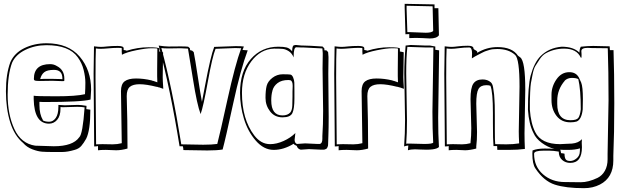

<svg xmlns="http://www.w3.org/2000/svg" viewBox="-20 -751 3233 1003"><path d="M432 -198 431 -181 452 -178Q452 -69 430 -26Q417 -3 404.5 11.5Q392 26 370 32Q333 43 305 43Q277 43 250 43Q223 43 200.5 41.5Q178 40 149 29Q120 18 101 -4Q55 -42 33 -113Q11 -184 11 -274Q11 -364 34 -426Q55 -474 107 -499.5Q159 -525 223 -525Q337 -525 396.5 -455Q456 -385 456 -282Q456 -276 453 -231Q408 -218 208 -218Q193 -218 186 -219V-202Q186 -154 204 -124V-122Q217 -115 237 -115Q257 -115 271 -134.5Q285 -154 285 -193V-203Q307 -201 318 -201L387 -203Q404 -203 432 -198ZM383 -193 311 -191Q299 -191 296 -192V-184Q296 -145 278.5 -125Q261 -105 236 -105Q159 -105 156 -233V-251Q168 -248 273 -248Q378 -248 424 -259Q426 -289 426 -319Q426 -349 417 -385.5Q408 -422 386 -452Q341 -515 223 -515Q163 -515 112.5 -490.5Q62 -466 43 -423Q20 -361 20 -257Q20 -153 55 -77Q90 -1 164 10L261 13Q361 13 394 -34Q412 -49 422 -190Q407 -193 383 -193ZM253 -329 188 -328Q169 -328 163 -330Q157 -332 157 -339Q157 -416 242 -416Q261 -416 277 -406Q316 -386 316 -341V-330Q316 -327 309 -327ZM306 -341Q306 -386 262 -386Q227 -386 211.5 -374Q196 -362 190 -338L209 -339H253L296 -338L306 -337Z M472 14 469 -366Q469 -419 471 -509Q495 -506 507 -506Q519 -506 541.5 -508.5Q564 -511 595 -511Q626 -511 626 -499V-490Q639 -488 642 -486Q699 -504 755.5 -504Q812 -504 812 -497V-482Q832 -479 832 -477L830 -348Q830 -332 833 -287L810 -295L811 -294L799 -298L800 -297Q744 -311 709.5 -311Q675 -311 658.5 -297.5Q642 -284 642 -249Q646 -126 646 13V25Q614 34 587 34L533 32Q507 32 492 34V12Q484 14 472 14ZM617 -465 616 -480V-499Q616 -501 595 -501Q574 -501 547 -498.5Q520 -496 506 -496Q492 -496 481 -498Q479 -463 479 -346L482 3Q494 2 515 2L569 3Q593 3 616 -3V-7L612 -275Q612 -312 631.5 -326.5Q651 -341 690.5 -341Q730 -341 772 -331Q775 -329 782 -328Q783 -327 802 -321Q801 -332 801 -353V-390L802 -497Q802 -499 772.5 -499Q743 -499 691.5 -488.5Q640 -478 617 -465Z M1099 -506 1211 -510Q1241 -510 1254 -508Q1252 -504 1250.5 -499Q1249 -494 1247 -490Q1252 -490 1274 -488Q1237 -390 1197.5 -207.5Q1158 -25 1143 30Q1113 35 1063 35L938 33Q938 22 935 13H918Q870 -286 809 -513Q840 -508 861 -508Q882 -508 915.5 -508.5Q949 -509 963 -507L972 -499Q972 -491 974 -489Q976 -487 983 -487L992 -479Q999 -445 1013 -352.5Q1027 -260 1035 -219Q1041 -247 1052 -308Q1080 -457 1099 -506ZM1209 -500 1106 -496Q1089 -454 1065.5 -323.5Q1042 -193 1028 -155Q1009 -205 988.5 -335Q968 -465 962 -497Q936 -499 923 -499Q923 -499 865 -498Q833 -498 823 -500Q879 -295 927 3L1041 5Q1087 5 1115 1Q1129 -52 1168.5 -232Q1208 -412 1240 -499Z M1674 -499 1675 -488H1685L1694 -479Q1696 -463 1696 -454V-444Q1695 -417 1695 -366L1697 -141Q1697 -82 1695.5 -44Q1694 -6 1694 1Q1694 8 1693.5 9.5Q1693 11 1692 14.5Q1691 18 1690 19.5Q1689 21 1687.5 23.5Q1686 26 1684 27Q1682 28 1673 31H1659L1594 28L1551 31Q1535 27 1530 11Q1517 6 1514 0Q1462 32 1410 32Q1358 32 1316 -16.5Q1274 -65 1254 -132Q1234 -199 1234 -266Q1234 -379 1290.5 -443Q1347 -507 1434 -507Q1462 -507 1477.5 -503Q1493 -499 1506 -483Q1506 -493 1507 -497Q1508 -501 1508.5 -504.5Q1509 -508 1510 -509Q1511 -510 1512 -512Q1513 -514 1515 -514Q1521 -516 1526 -516L1557 -513H1566Q1592 -513 1665 -508ZM1668 -171 1665 -393Q1665 -440 1666 -464V-474Q1666 -482 1664 -498Q1636 -500 1566 -503H1555L1528 -504Q1514 -504 1514 -456V-451Q1505 -473 1488.5 -483.5Q1472 -494 1457.5 -495.5Q1443 -497 1412 -497Q1341 -495 1292.5 -430Q1244 -365 1244 -266Q1244 -128 1308 -44Q1343 2 1391 2Q1425 2 1461.5 -14.5Q1498 -31 1523 -56L1519 -21Q1519 -4 1531 1L1574 -2L1639 1H1651Q1664 -2 1664 -26V-40Q1668 -99 1668 -171ZM1518 -278V-236Q1518 -183 1507.5 -160.5Q1497 -138 1456 -138Q1415 -138 1391 -169Q1367 -200 1367 -239.5Q1367 -279 1373 -302.5Q1379 -326 1403 -344.5Q1427 -363 1457 -363Q1487 -363 1496.5 -361.5Q1506 -360 1511.5 -346Q1517 -332 1517.5 -320Q1518 -308 1518 -278ZM1508 -273 1509 -302Q1509 -329 1496 -332Q1492 -333 1486 -333Q1451 -333 1430 -317Q1409 -301 1403 -277V-276Q1397 -256 1397 -226Q1397 -148 1456 -148Q1483 -148 1497 -164Q1506 -176 1507 -199.5Q1508 -223 1508 -247Z M1729 14 1726 -366Q1726 -419 1728 -509Q1752 -506 1764 -506Q1776 -506 1798.5 -508.5Q1821 -511 1852 -511Q1883 -511 1883 -499V-490Q1896 -488 1899 -486Q1956 -504 2012.5 -504Q2069 -504 2069 -497V-482Q2089 -479 2089 -477L2087 -348Q2087 -332 2090 -287L2067 -295L2068 -294L2056 -298L2057 -297Q2001 -311 1966.5 -311Q1932 -311 1915.5 -297.5Q1899 -284 1899 -249Q1903 -126 1903 13V25Q1871 34 1844 34L1790 32Q1764 32 1749 34V12Q1741 14 1729 14ZM1874 -465 1873 -480V-499Q1873 -501 1852 -501Q1831 -501 1804 -498.5Q1777 -496 1763 -496Q1749 -496 1738 -498Q1736 -463 1736 -346L1739 3Q1751 2 1772 2L1826 3Q1850 3 1873 -3V-7L1869 -275Q1869 -312 1888.5 -326.5Q1908 -341 1947.5 -341Q1987 -341 2029 -331Q2032 -329 2039 -328Q2040 -327 2059 -321Q2058 -332 2058 -353V-390L2059 -497Q2059 -499 2029.5 -499Q2000 -499 1948.5 -488.5Q1897 -478 1874 -465Z M2098 -572 2094 -710V-731L2250 -728V-708H2270L2273 -567Q2262 -550 2225 -550Q2216 -550 2187 -552L2153 -553Q2133 -553 2118 -552V-573ZM2274 -488 2269 -137Q2269 -48 2273 17Q2256 35 2172 30L2148 29Q2126 29 2111 34Q2111 27 2113 9Q2098 11 2091 14Q2096 -53 2096 -124L2092 -366Q2092 -436 2099 -513L2125 -516L2204 -513H2227L2254 -508V-491ZM2243 -590 2240 -718 2104 -721V-705L2108 -583H2125L2204 -580Q2237 -580 2243 -590ZM2239 -167 2244 -500V-503H2204L2112 -506H2108V-505Q2102 -452 2102 -368L2106 -123Q2106 -55 2102 0Q2104 -1 2118 -1L2197 1Q2238 1 2243 -6Q2239 -77 2239 -167Z M2304 14 2301 -366Q2301 -419 2303 -509Q2327 -506 2339 -506Q2351 -506 2373.5 -509Q2396 -512 2424 -512Q2452 -512 2453 -500Q2453 -494 2462.5 -489.5Q2472 -485 2473 -480V-475Q2522 -505 2579 -505Q2656 -505 2686 -460L2698 -451Q2724 -431 2724 -283L2720 -55Q2720 -15 2722 27Q2686 32 2638 32H2578Q2577 25 2577 12H2558Q2555 -19 2555 -109V-159Q2555 -272 2542 -303Q2534 -306 2521 -306Q2491 -306 2479.5 -286Q2468 -266 2468 -209L2472 -61Q2472 -18 2468 14V25Q2433 34 2410 34L2364 32Q2339 32 2324 34V12Q2316 14 2304 14ZM2445 -446 2446 -472Q2446 -503 2431 -503Q2404 -503 2378 -499.5Q2352 -496 2338 -496Q2324 -496 2313 -498Q2311 -463 2311 -346L2314 3Q2326 2 2346 2L2394 3Q2415 3 2438 -3V-7Q2442 -40 2442 -81L2438 -233Q2438 -293 2453 -314.5Q2468 -336 2501 -336Q2527 -336 2544 -321Q2553 -313 2556 -294Q2563 -251 2563 -230Q2565 -213 2565 -147V-73Q2565 -12 2567 2L2625 3Q2661 3 2692 -2Q2690 -40 2690 -65L2694 -298Q2694 -443 2671 -464Q2637 -495 2578 -495Q2552 -495 2538 -490.5Q2524 -486 2517.5 -484Q2511 -482 2498.5 -475.5Q2486 -469 2482 -467Q2460 -456 2445 -446Z M3079 -511 3165 -509 3166 -489H3185Q3189 -372 3189 -212Q3189 -52 3184 63V87Q3184 177 3114 213Q3077 232 3031 232Q2936 232 2878.5 213.5Q2821 195 2777 129Q2761 106 2761 52Q2761 40 2762 35Q2786 25 2826 25Q2866 25 2876 27Q2841 18 2810 -5Q2779 -28 2767 -56Q2743 -102 2738 -177Q2738 -302 2752 -356Q2771 -425 2804 -458Q2847 -501 2914 -507Q2976 -507 3007 -476Q3007 -494 3014 -507Q3050 -511 3079 -511ZM2931 200 3014 201Q3054 201 3102 178Q3126 166 3140 141Q3154 116 3154 81V53L3159 -227Q3159 -382 3155 -499L3071 -500L3050 -501Q3017 -501 3017 -484L3018 -467V-458Q3018 -449 3016.5 -449Q3015 -449 3014 -450Q2993 -497 2927 -497Q2874 -497 2830 -472Q2813 -462 2799 -441Q2785 -420 2776.5 -406Q2768 -392 2762 -361.5Q2756 -331 2753.5 -317Q2751 -303 2749.5 -267.5Q2748 -232 2748 -222V-178Q2753 -106 2776 -61Q2807 2 2906 2Q2913 1 2935 0.5Q2957 0 2968 -1Q3002 -4 3020 -24Q3019 -17 3019 -6L3020 18Q3020 100 2959 100Q2934 100 2916.5 84.5Q2899 69 2899 41Q2871 36 2847.5 36Q2824 36 2821 36Q2770 36 2770 52Q2770 119 2816.5 159.5Q2863 200 2931 200ZM3025 -233 3024 -179Q3018 -126 2992 -116Q2979 -112 2959 -112Q2913 -112 2887 -146Q2861 -180 2861 -228V-256Q2861 -299 2887 -336.5Q2913 -374 2954 -374Q2989 -374 3004 -346Q3011 -332 3016 -320Q3025 -298 3025 -233ZM2891 -225V-208Q2891 -123 2960 -123Q2992 -123 3001 -135Q3010 -147 3014 -180Q3014 -283 3001 -338Q2989 -344 2967 -344Q2945 -344 2929 -329L2931 -330Q2891 -284 2891 -225ZM3010 24Q2984 32 2948.5 32Q2913 32 2906 31Q2908 31 2909 39Q2910 47 2911 49Q2922 50 2929 52Q2929 72 2935 81Q2941 90 2958.5 90Q2976 90 2992.5 76Q3009 62 3009 40Q3009 38 3009.5 32Q3010 26 3010 24Z"/></svg>

Font: Londrina Shadow
Style: Regular
Weight: 400
Designer: Marcelo Magalhaes
Foundry: Marcelo Magalhaes
Version: Version 1.001 2011